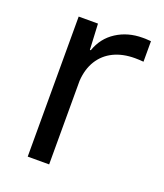

<svg xmlns="http://www.w3.org/2000/svg" viewBox="-106 -604 577 676"><g transform="rotate(20 183.0 -266.0)"><path d="M76.1 -524.7H148.4L153.3 -427.9H156.7Q173.7 -477.3 216 -504.5Q258.3 -531.7 313.4 -531.7Q318.4 -531.7 323.4 -531.7Q334.1 -531 344.9 -530.3V-453.4Q327.1 -454.9 313 -454.9Q267 -454.9 233 -438.3Q199 -421.7 179.1 -389.9Q159.3 -358.1 156.4 -313.4V0H76.1Z"/></g></svg>

Font: Mona Sans VF XLt
Style: Regular
Weight: 200
Designer: Deni Anggara
Foundry: GitHub
Version: Version 2.000;Glyphs 3.2.3 (3260)